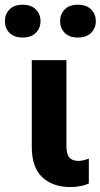

<svg xmlns="http://www.w3.org/2000/svg" viewBox="-74 -766 419 801"><path d="M219.7 14.4Q243.9 14.4 264.6 9.9Q285.4 5.4 296.6 -0.5V-104.5Q286.1 -100.3 274.9 -97.5Q263.7 -94.7 252.4 -94.7Q229.2 -94.7 216.2 -108Q203.1 -121.3 203.1 -156.2V-515.1H58.6V-153.3Q58.6 -66.7 102.8 -26.1Q147 14.4 219.7 14.4ZM-53.7 -677.5Q-53.7 -648.9 -34.7 -629.2Q-15.6 -609.4 20.3 -609.4Q56.4 -609.4 75.7 -629.2Q95 -648.9 95 -677.5Q95 -706.8 75.7 -726.6Q56.4 -746.3 20.5 -746.3Q-15.4 -746.3 -34.5 -726.6Q-53.7 -706.8 -53.7 -677.5ZM176.8 -677.5Q176.8 -648.9 195.7 -629.2Q214.6 -609.4 250.7 -609.4Q286.9 -609.4 306.3 -629.2Q325.7 -648.9 325.7 -677.5Q325.7 -706.8 306.3 -726.6Q286.9 -746.3 251 -746.3Q214.8 -746.3 195.8 -726.6Q176.8 -706.8 176.8 -677.5Z"/></svg>

Font: Roboto Flex
Style: Regular
Weight: 400
Designer: Berlow after Robertson
Foundry: Google
Version: Version 3.200;gftools[0.9.32]